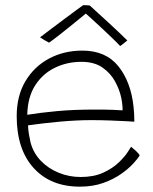

<svg xmlns="http://www.w3.org/2000/svg" viewBox="-20 -729 586 736"><path d="M515.5 -133Q509 -122 491 -102.2Q473 -82.5 444.2 -62.2Q415.5 -42 376 -27.8Q336.5 -13.5 286 -13.5Q174 -13.5 109 -85Q44 -156.5 44 -284Q44 -361.5 77.5 -417.8Q111 -474 168 -504.5Q225 -535 296 -535Q385.5 -535 433.8 -475Q482 -415 492 -319Q495 -292 495 -262.5Q488 -263 462.2 -264.5Q436.5 -266 401.2 -267.2Q366 -268.5 330.5 -268.5Q273 -268.5 207.8 -262.5Q142.5 -256.5 87.5 -248.5Q88 -231 90.8 -214.8Q93.5 -198.5 97 -183.5Q107.5 -143 136.2 -113Q165 -83 205 -66.8Q245 -50.5 289 -50.5Q339.5 -50.5 375.5 -67Q411.5 -83.5 434.8 -105.8Q458 -128 469.5 -146Q481 -164 482.5 -166.5Q489 -161.5 500.8 -150.8Q512.5 -140 515.5 -133ZM84.5 -289Q133.5 -297 198 -303Q262.5 -309 344 -309Q385.5 -309 412.2 -308Q439 -307 450 -306Q450 -328.5 445 -353Q438.5 -385 421 -417Q403.5 -449 372.2 -470.5Q341 -492 292 -492Q237.5 -492 190.8 -469.5Q144 -447 115 -402Q86 -357 84.5 -289ZM324 -708Q355 -680 396.2 -642Q437.5 -604 468 -574Q460 -567 453.5 -562Q447 -557 440.5 -552.5Q429.5 -564.5 410.8 -582.5Q392 -600.5 371.5 -619.8Q351 -639 334 -654.5Q317 -670 309 -677Q301.5 -670.5 283.2 -655.8Q265 -641 243 -623.2Q221 -605.5 200.8 -589.8Q180.5 -574 168 -565.5Q163.5 -567.5 150.8 -575Q138 -582.5 133.5 -586Q154.5 -602 179.8 -621Q205 -640 229.5 -658.2Q254 -676.5 272.5 -690.2Q291 -704 298.5 -709Q304 -709 310.8 -709Q317.5 -709 324 -708Z"/></svg>

Font: Grandstander Thin
Style: Regular
Weight: 100
Designer: Tyler Finck
Foundry: Etcetera Type Co
Version: Version 1.200; ttfautohint (v1.8.3)